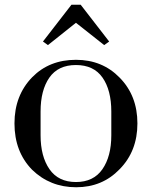

<svg xmlns="http://www.w3.org/2000/svg" viewBox="-20 -779 640 809"><path d="M449 -209V-309Q449 -399 412 -452Q375 -505 300 -505Q225 -505 188 -452Q151 -399 151 -309V-209Q151 -120 188.5 -66Q226 -12 300 -12Q374 -12 411.5 -66Q449 -120 449 -209ZM115 -64Q41 -140 41 -259Q41 -377 116 -454Q188 -527 300 -527Q411 -527 484 -452Q559 -376 559 -259Q559 -142 484 -66Q411 10 301 10Q191 10 115 -64ZM281 -759H320L440 -604L419 -589L300 -683L182 -589L161 -604Z"/></svg>

Font: Prata
Style: Regular
Weight: 400
Designer: Cyreal (www.cyreal.org)
Foundry: Cyreal (www.cyreal.org)
Version: Version 1.010